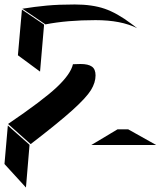

<svg xmlns="http://www.w3.org/2000/svg" viewBox="-117 -846 742 858"><path d="M-17 -807 86 -737Q183 -756 310 -756Q424 -756 496 -720L471 -739Q406 -788 350.5 -807Q295 -826 217 -826Q145 -826 91.5 -821Q38 -816 -17 -807ZM62 -526 80 -736 -19 -803 -37 -599ZM20 -202Q145 -298 207 -354Q269 -410 289.5 -443.5Q310 -477 310 -509Q310 -537 293.5 -548.5Q277 -560 243 -560L209 -559Q199 -515 137 -456.5Q75 -398 -81 -292ZM-1 -8 15 -199 -82 -285 -97 -113ZM581 -198 456 -268H408L291 -198Z"/></svg>

Font: FFF_HK Layer Middle
Style: Regular
Weight: 400
Italic angle: -5°
Designer: bBox Type GmbH
Foundry: bBox Type GmbH
Version: Version 0.002